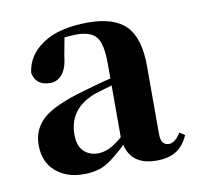

<svg xmlns="http://www.w3.org/2000/svg" viewBox="-53 -892 504 488"><g transform="rotate(-10 199.0 -648.0)"><path d="M234.9 -535.2V-668.9Q221.7 -665 210.2 -661.6Q198.7 -658.2 190.9 -655.8Q120.1 -629.9 120.1 -562Q120.1 -532.7 134.8 -518.8Q149.4 -504.9 170.9 -504.9Q185.1 -504.9 199.5 -511.2Q213.9 -517.6 234.9 -535.2ZM383.8 -521 397 -512.2Q384.3 -484.4 364.7 -472.7Q345.2 -460.9 314.9 -460.9Q250.5 -460.9 237.8 -515.1Q210.9 -488.8 187.3 -473.9Q163.6 -459 126 -459Q82.5 -459 54.2 -483.4Q25.9 -507.8 25.9 -551.8Q25.9 -592.3 55.4 -618.9Q85 -645.5 165 -668Q180.2 -672.4 198.2 -677.5Q216.3 -682.6 234.9 -687V-725.1Q234.9 -775.4 220.7 -793.7Q206.5 -812 168.9 -812Q161.6 -812 154.1 -811.3Q146.5 -810.5 138.2 -810.1L129.9 -766.1Q126.5 -732.4 113.8 -717.3Q101.1 -702.1 83 -702.1Q45.4 -702.1 39.1 -735.8Q44.4 -780.8 86.7 -808.8Q128.9 -836.9 203.1 -836.9Q270.5 -836.9 301.3 -805.4Q332 -773.9 332 -702.1V-527.8Q332 -510.7 337.6 -503.9Q343.3 -497.1 353 -497.1Q368.2 -497.1 383.8 -521Z"/></g></svg>

Font: Source Han Serif JP Heavy
Style: Regular
Weight: 900
Designer: Ryoko NISHIZUKA  (kana & ideographs); Frank Grießhammer (Latin, Greek & Cyrillic); Wenlong ZHANG  (bopomofo); Sandoll Co
Foundry: Adobe Systems Incorporated
Version: Version 1.001;PS 1.001;hotconv 16.6.54;makeotf.lib2.5.65590